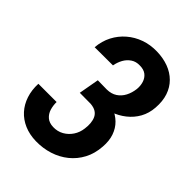

<svg xmlns="http://www.w3.org/2000/svg" viewBox="-211 -826 941 941"><g transform="rotate(45 260.0 -355.5)"><path d="M291.5 -339.8 197.8 -340.3 211.4 -416 274.4 -415Q305.7 -415.5 327.1 -429.7Q348.6 -443.8 361.1 -467.8Q373.5 -491.7 377 -521Q379.4 -544.9 372.8 -565.9Q366.2 -586.9 349.9 -599.9Q333.5 -612.8 306.2 -612.8Q279.3 -613.8 259.8 -600.6Q240.2 -587.4 228.5 -566.2Q216.8 -544.9 212.4 -520L85.9 -519.5Q89.8 -565.4 109.1 -602.5Q128.4 -639.6 159.7 -666.5Q190.9 -693.4 230.7 -707.5Q270.5 -721.7 316.4 -720.7Q360.8 -719.7 397.5 -706.1Q434.1 -692.4 459.7 -666.7Q485.4 -641.1 497.6 -604.7Q509.8 -568.4 506.3 -521.5Q503.4 -480 484.9 -446.5Q466.3 -413.1 436 -389.2Q405.8 -365.2 368.7 -352.5Q331.5 -339.8 291.5 -339.8ZM205.6 -383.8 284.7 -383.3Q325.7 -382.3 358.9 -369.9Q392.1 -357.4 415.5 -334.5Q439 -311.5 450.4 -278.6Q461.9 -245.6 458.5 -203.1Q455.1 -152.3 434.1 -112.5Q413.1 -72.8 378.7 -44.9Q344.2 -17.1 300.5 -3.2Q256.8 10.7 208 9.8Q162.6 8.8 126.5 -6.8Q90.3 -22.5 65.4 -50Q40.5 -77.6 28.1 -115.2Q15.6 -152.8 17.6 -197.8H144Q143.6 -172.9 150.4 -150.9Q157.2 -128.9 173.8 -114.5Q190.4 -100.1 218.3 -99.1Q249 -98.1 273.7 -112.1Q298.3 -126 314.2 -150.1Q330.1 -174.3 333.5 -204.1Q336.4 -224.1 334.7 -242.7Q333 -261.2 326.2 -275.6Q319.3 -290 305.4 -298.8Q291.5 -307.6 268.6 -309.6L192.4 -310.1Z"/></g></svg>

Font: Roboto Condensed SemiBold
Style: Italic
Weight: 600
Italic angle: -12°
Designer: Christian Robertson
Foundry: Google
Version: Version 3.008; 2023